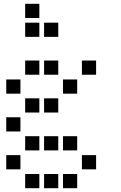

<svg xmlns="http://www.w3.org/2000/svg" viewBox="-20 -808 640 1015"><path d="M114 -788Q113 -788 113 -788Q113 -788 113 -787V-714Q113 -713 113 -713Q113 -713 114 -713H187Q188 -713 188 -713Q188 -713 188 -714V-787Q188 -788 188 -788Q188 -788 187 -788ZM114 -688Q113 -688 113 -688Q113 -688 113 -687V-614Q113 -613 113 -613Q113 -613 114 -613H187Q188 -613 188 -613Q188 -613 188 -614V-687Q188 -688 188 -688Q188 -688 187 -688ZM214 -688Q213 -688 213 -688Q213 -688 213 -687V-614Q213 -613 213 -613Q213 -613 214 -613H287Q288 -613 288 -613Q288 -613 288 -614V-687Q288 -688 288 -688Q288 -688 287 -688ZM114 -488Q113 -488 113 -488Q113 -488 113 -487V-414Q113 -413 113 -413Q113 -413 114 -413H187Q188 -413 188 -413Q188 -413 188 -414V-487Q188 -488 188 -488Q188 -488 187 -488ZM214 -488Q213 -488 213 -488Q213 -488 213 -487V-414Q213 -413 213 -413Q213 -413 214 -413H287Q288 -413 288 -413Q288 -413 288 -414V-487Q288 -488 288 -488Q288 -488 287 -488ZM414 -488Q413 -488 413 -488Q413 -488 413 -487V-414Q413 -413 413 -413Q413 -413 414 -413H487Q488 -413 488 -413Q488 -413 488 -414V-487Q488 -488 488 -488Q488 -488 487 -488ZM14 -388Q13 -388 13 -388Q13 -388 13 -387V-314Q13 -313 13 -313Q13 -313 14 -313H87Q88 -313 88 -313Q88 -313 88 -314V-387Q88 -388 88 -388Q88 -388 87 -388ZM314 -388Q313 -388 313 -388Q313 -388 313 -387V-314Q313 -313 313 -313Q313 -313 314 -313H387Q388 -313 388 -313Q388 -313 388 -314V-387Q388 -388 388 -388Q388 -388 387 -388ZM114 -288Q113 -288 113 -288Q113 -288 113 -287V-214Q113 -213 113 -213Q113 -213 114 -213H187Q188 -213 188 -213Q188 -213 188 -214V-287Q188 -288 188 -288Q188 -288 187 -288ZM214 -288Q213 -288 213 -288Q213 -288 213 -287V-214Q213 -213 213 -213Q213 -213 214 -213H287Q288 -213 288 -213Q288 -213 288 -214V-287Q288 -288 288 -288Q288 -288 287 -288ZM14 -188Q13 -188 13 -188Q13 -188 13 -187V-114Q13 -113 13 -113Q13 -113 14 -113H87Q88 -113 88 -113Q88 -113 88 -114V-187Q88 -188 88 -188Q88 -188 87 -188ZM114 -88Q113 -88 113 -88Q113 -88 113 -87V-14Q113 -13 113 -13Q113 -13 114 -13H187Q188 -13 188 -13Q188 -13 188 -14V-87Q188 -88 188 -88Q188 -88 187 -88ZM214 -88Q213 -88 213 -88Q213 -88 213 -87V-14Q213 -13 213 -13Q213 -13 214 -13H287Q288 -13 288 -13Q288 -13 288 -14V-87Q288 -88 288 -88Q288 -88 287 -88ZM314 -88Q313 -88 313 -88Q313 -88 313 -87V-14Q313 -13 313 -13Q313 -13 314 -13H387Q388 -13 388 -13Q388 -13 388 -14V-87Q388 -88 388 -88Q388 -88 387 -88ZM14 12Q13 12 13 12Q13 12 13 13V86Q13 87 13 87Q13 87 14 87H87Q88 87 88 87Q88 87 88 86V13Q88 12 88 12Q88 12 87 12ZM414 12Q413 12 413 12Q413 12 413 13V86Q413 87 413 87Q413 87 414 87H487Q488 87 488 87Q488 87 488 86V13Q488 12 488 12Q488 12 487 12ZM114 112Q113 112 113 112Q113 112 113 113V186Q113 187 113 187Q113 187 114 187H187Q188 187 188 187Q188 187 188 186V113Q188 112 188 112Q188 112 187 112ZM214 112Q213 112 213 112Q213 112 213 113V186Q213 187 213 187Q213 187 214 187H287Q288 187 288 187Q288 187 288 186V113Q288 112 288 112Q288 112 287 112ZM314 112Q313 112 313 112Q313 112 313 113V186Q313 187 313 187Q313 187 314 187H387Q388 187 388 187Q388 187 388 186V113Q388 112 388 112Q388 112 387 112Z"/></svg>

Font: Doto
Style: Bold
Weight: 700
Monospace: yes
Version: Version 1.000